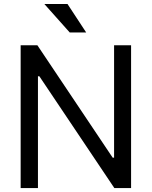

<svg xmlns="http://www.w3.org/2000/svg" viewBox="-20 -958 773 978"><path d="M647.7 -727.3V0H562.5L180.4 -569.6H173.3V0H85.2V-727.3H170.5L554 -154.8H561.1V-727.3ZM323.9 -937.5 419 -792.6H335.2L206 -937.5Z"/></svg>

Font: Interface
Style: Regular
Weight: 400
Designer: Rasmus Andersson
Foundry: rsms
Version: Version 1.8